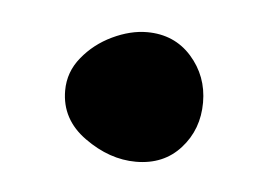

<svg xmlns="http://www.w3.org/2000/svg" viewBox="-27 -392 269 191"><g transform="rotate(5 107.5 -296.5)"><path d="M37.6 -295.9Q37.6 -314.5 49.6 -329.1Q61.5 -343.8 79.3 -352.3Q97.2 -360.8 113.8 -360.8Q141.1 -360.8 158.2 -341.6Q175.3 -322.3 175.3 -295.9Q175.3 -269 158.4 -250.2Q141.6 -231.4 113.8 -231.4Q87.4 -231.4 62.5 -249.3Q37.6 -267.1 37.6 -295.9Z"/></g></svg>

Font: Belanosima
Style: Regular
Weight: 400
Designer: The DocRepair Project, Santiago Orozco
Foundry: Google
Version: Version 2.000